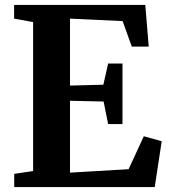

<svg xmlns="http://www.w3.org/2000/svg" viewBox="-20 -763 690 783"><path d="M115 -65.5V-673L37.5 -687V-743H572.5L586.5 -573H517.5L480 -677L265.5 -687V-414L401.5 -417.5L421 -504H479.5V-257H421L402.5 -349L265.5 -352V-59L504.5 -73L566.5 -207.5L639.5 -187L611 0H38V-54Z"/></svg>

Font: Merriweather 36pt
Style: Bold
Weight: 700
Designer: Eben Sorkin
Foundry: Eben Sorkin
Version: Version 2.100